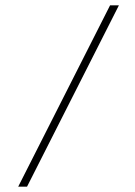

<svg xmlns="http://www.w3.org/2000/svg" viewBox="-20 -651 505 717"><path d="M48 46 391 -631H424L81 46Z"/></svg>

Font: Alumni Sans Thin ExtraLight
Style: Regular
Weight: 250
Version: Version 1.018